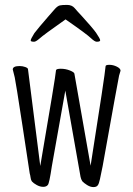

<svg xmlns="http://www.w3.org/2000/svg" viewBox="-20 -745 540 782"><path d="M308 -25 246 -376 191 -67Q181 1 175 8Q169 16 156 16Q143 16 129.5 8.5Q116 1 110 -6Q105 -14 104 -25Q104 -28 101 -39Q100 -46 72 -230Q44 -413 40 -430Q36 -447 32 -462Q32 -476 60 -476Q72 -476 83 -472Q94 -468 94 -463L144 -69Q207 -437 208 -458Q208 -465 227.5 -465Q247 -465 264.5 -458Q282 -451 283 -445L349 -70Q408 -444 410 -475Q410 -481 425.5 -481Q441 -481 456 -473.5Q471 -466 471 -457L465 -437Q462 -425 398 -68Q391 -32 387 -15Q383 4 378 10Q373 17 360.5 17Q348 17 334.5 8.5Q321 0 315 -7Q310 -15 308 -25ZM374 -575Q366 -575 351 -589Q335 -605 247 -666Q156 -602 141 -588Q126 -575 119 -575Q105 -575 105 -580Q105 -586 120 -610Q136 -631 176 -677Q194 -698 204 -709Q215 -721 224 -723Q233 -725 253 -725Q273 -725 284 -712Q294 -700 312 -681Q355 -634 371 -612Q388 -587 388 -581Q388 -575 374 -575Z"/></svg>

Font: Moon Stars Kai T HW Light
Style: Regular
Weight: 300
Designer: GuiWonder
Version: Version 1.101